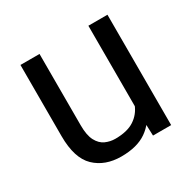

<svg xmlns="http://www.w3.org/2000/svg" viewBox="-125 -657 801 796"><g transform="rotate(-30 275.5 -259.0)"><path d="M391.6 -528.3H482.9V0H396L391.6 -122.1ZM446.8 -234.4Q446.8 -164.1 426.8 -108.9Q406.7 -53.7 361.3 -22Q315.9 9.8 239.7 9.8Q162.1 9.8 114.3 -36.1Q66.4 -82 66.4 -187.5V-528.3H157.7V-186.5Q157.7 -138.7 171.6 -112.5Q185.5 -86.4 207.8 -76.4Q230 -66.4 254.4 -66.4Q312 -66.4 345.7 -88.6Q379.4 -110.8 394 -148.9Q408.7 -187 408.7 -233.4Z"/></g></svg>

Font: Heebo
Style: Regular
Weight: 400
Designer: Oded Ezer
Foundry: Ezer Type House
Version: Version 3.100